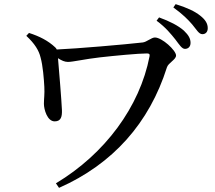

<svg xmlns="http://www.w3.org/2000/svg" viewBox="-20 -851 1040 927"><path d="M827 -660C846 -635 858 -615 873 -615C889 -615 900 -626 900 -644C900 -664 891 -681 868 -703C841 -727 800 -748 748 -767L736 -751C781 -718 806 -686 827 -660ZM908 -733C929 -708 940 -686 957 -686C973 -686 983 -697 983 -715C983 -736 973 -755 946 -776C921 -796 881 -815 828 -831L817 -815C864 -781 888 -756 908 -733ZM120 -692 107 -678C148 -640 168 -607 176 -573C187 -534 192 -470 194 -432C196 -397 192 -375 192 -350C192 -323 208 -265 244 -265C276 -265 280 -290 279 -320C277 -367 265 -512 260 -570C277 -559 292 -552 308 -552C332 -552 391 -566 462 -574C533 -582 648 -593 690 -593C701 -593 704 -589 702 -579C655 -336 487 -108 250 34L265 56C525 -59 701 -257 786 -526C793 -548 830 -563 830 -583C830 -608 762 -670 728 -670C711 -670 688 -648 669 -646C582 -636 348 -616 254 -612C253 -615 250 -619 247 -622C212 -655 170 -676 120 -692Z"/></svg>

Font: Noto Serif JP Medium
Style: Regular
Weight: 500
Designer: Ryoko NISHIZUKA 西塚涼子 (kana & ideographs); Frank Grießhammer (Latin, Greek & Cyrillic); Wenlong ZHANG 张文龙 (bopomofo); San
Foundry: Adobe
Version: Version 2.001;hotconv 1.1.0;makeotfexe 2.6.0